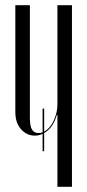

<svg xmlns="http://www.w3.org/2000/svg" viewBox="-20 -719 336 739"><path d="M199 -277Q187 -237 164 -217Q141 -197 114 -197Q83 -197 61 -221.5Q39 -246 39 -288V-699H95V-266Q95 -234 103 -220.5Q111 -207 128 -207Q143 -207 156.5 -216.5Q170 -226 179.5 -241.5Q189 -257 195 -277Q201 -297 201 -317V-699H257V0H201V-277ZM144 -301H150V-137H144Z"/></svg>

Font: Moniqa Cond Display
Style: Regular
Weight: 400
Width: 3
Designer: Rajesh Rajput
Foundry: Rajesh Rajput
Version: Version 1.000